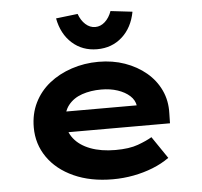

<svg xmlns="http://www.w3.org/2000/svg" viewBox="-54 -830 942 896"><g transform="rotate(-5 417.0 -381.5)"><path d="M439 10Q335 10 256.5 -25.5Q178 -61 135 -123Q92 -185 92 -263Q92 -327 117.5 -378.5Q143 -430 188 -466Q233 -502 293 -522Q353 -542 419 -542Q486 -542 542.5 -522Q599 -502 641.5 -466.5Q684 -431 707 -382Q730 -333 728 -274L727 -227H203L180 -324H597L580 -302V-322Q576 -349 554 -369Q532 -389 497.5 -400.5Q463 -412 421 -412Q371 -412 330.5 -398Q290 -384 266 -353.5Q242 -323 242 -275Q242 -232 269 -197.5Q296 -163 346 -144Q396 -125 463 -125Q528 -125 569 -140Q610 -155 635 -170L705 -67Q670 -42 627 -25Q584 -8 536.5 1Q489 10 439 10ZM419 -601Q350 -601 302 -644Q254 -687 240 -761L342 -773Q353 -742 373.5 -723.5Q394 -705 419 -705Q444 -705 464.5 -723.5Q485 -742 496 -773L598 -761Q584 -687 536 -644Q488 -601 419 -601Z"/></g></svg>

Font: Lexend Peta
Style: Bold
Weight: 700
Designer: Bonnie Shaver-Troup, Thomas Jockin
Foundry: Lexend
Version: Version 1.007